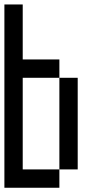

<svg xmlns="http://www.w3.org/2000/svg" viewBox="-20 -937 457 873"><path d="M0 -83.3V-916.7H83.3V-666.7H250V-583.3H83.3V-166.7H250V-83.3ZM333.3 -166.7H250V-583.3H333.3Z"/></svg>

Font: Galmuri11 Condensed
Style: Regular
Weight: 400
Width: 3
Designer: Lee Minseo (quiple)
Version: Version 2.399;hotconv 1.1.1;makeotfexe 2.6.0 DEVELOPMENT